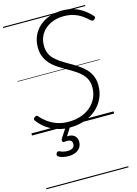

<svg xmlns="http://www.w3.org/2000/svg" viewBox="-207 -1120 1235 1725"><g transform="rotate(-15 411.0 -257.5)"><path d="M350 19Q292 19 245 5Q198 -9 161.5 -30.5Q125 -52 99.5 -77Q74 -102 59 -123Q53 -132 55 -139Q57 -146 66 -153Q78 -162 85 -161Q92 -160 98 -153Q122 -123 158.5 -96Q195 -69 243 -51.5Q291 -34 351 -34Q413 -34 465 -51.5Q517 -69 555 -101.5Q593 -134 614.5 -179Q636 -224 636 -279Q636 -318 623 -348.5Q610 -379 586 -403.5Q562 -428 528.5 -450Q495 -472 452 -496Q422 -513 392.5 -531.5Q363 -550 338 -571.5Q313 -593 294.5 -619Q276 -645 265.5 -677.5Q255 -710 255 -751Q255 -809 276.5 -857.5Q298 -906 338 -941.5Q378 -977 432.5 -996Q487 -1015 553 -1015Q610 -1015 657.5 -999.5Q705 -984 744.5 -956.5Q784 -929 815 -894Q824 -885 822 -878Q820 -871 811 -863Q803 -856 795 -856Q787 -856 778 -863Q750 -891 716.5 -913.5Q683 -936 643 -949Q603 -962 551 -962Q500 -962 456.5 -947Q413 -932 380.5 -904.5Q348 -877 330 -838.5Q312 -800 312 -752Q312 -713 324 -683.5Q336 -654 358 -630.5Q380 -607 412.5 -585Q445 -563 485 -540Q527 -517 564 -492.5Q601 -468 630.5 -438Q660 -408 676.5 -369.5Q693 -331 693 -280Q693 -215 667.5 -160.5Q642 -106 595.5 -65.5Q549 -25 486.5 -3Q424 19 350 19ZM269 264Q246 264 219.5 258.5Q193 253 175 240Q168 234 168.5 225.5Q169 217 173 210Q180 201 186 199Q192 197 200 200Q214 207 232.5 212Q251 217 274 217Q305 217 322 205Q339 193 339 168Q339 143 321 134Q303 125 267 130Q259 131 255 128.5Q251 126 248 121Q246 114 246.5 108.5Q247 103 253 94L317 -4H360L290 108L275 94Q313 84 340 91Q367 98 381 117Q395 136 395 164Q395 195 379 217.5Q363 240 335 252Q307 264 269 264ZM0 490H764V500H0ZM0 -20H764V0H0ZM0 -505H764V-500H0ZM0 -1010H764V-1000H0Z"/></g></svg>

Font: Playwrite AU VIC Guides
Style: Regular
Weight: 400
Designer: Veronika Burian, José Scaglione
Foundry: TypeTogether
Version: Version 1.003